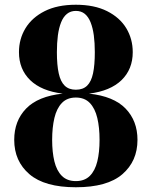

<svg xmlns="http://www.w3.org/2000/svg" viewBox="-20 -780 640 810"><path d="M300 10Q168.5 10 104.2 -45Q40 -100 40 -190Q40 -270 90.2 -322Q140.5 -374 244.5 -385Q154.5 -396 107.2 -442Q60 -488 60 -560Q60 -615.5 87.5 -660.8Q115 -706 168.5 -733Q222 -760 300 -760Q378 -760 431.8 -733Q485.5 -706 512.8 -660.8Q540 -615.5 540 -560Q540 -488 492.8 -442Q445.5 -396 355.5 -385Q459.5 -374 509.8 -322Q560 -270 560 -190Q560 -100 496.2 -45Q432.5 10 300 10ZM300 -16Q337 -16 359 -38Q381 -60 390.5 -99Q400 -138 400 -190Q400 -242 390.5 -282.2Q381 -322.5 359 -345.5Q337 -368.5 300 -368.5Q263 -368.5 241 -345.5Q219 -322.5 209.5 -282.2Q200 -242 200 -190Q200 -138 209.5 -99Q219 -60 241 -38Q263 -16 300 -16ZM300 -401.5Q330 -401.5 347.5 -418.5Q365 -435.5 372.5 -470.5Q380 -505.5 380 -560Q380 -599 375.8 -630.8Q371.5 -662.5 362.2 -685.8Q353 -709 337.8 -721.5Q322.5 -734 300 -734Q278 -734 262.5 -721.5Q247 -709 237.8 -685.8Q228.5 -662.5 224.2 -630.8Q220 -599 220 -560Q220 -505.5 227.8 -470.5Q235.5 -435.5 253 -418.5Q270.5 -401.5 300 -401.5Z"/></svg>

Font: Bodoni Moda SC 9pt
Style: Bold
Weight: 700
Designer: Owen Earl
Foundry: indestructible type
Version: Version 2.005